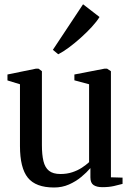

<svg xmlns="http://www.w3.org/2000/svg" viewBox="-20 -844 604 875"><path d="M446.5 9Q420.5 9 406.2 -0.8Q392 -10.5 392 -35.5V-78Q375 -58 350.2 -37.5Q325.5 -17 294.2 -3.2Q263 10.5 226.5 10.5Q143 10.5 107 -34Q71 -78.5 71 -178.5V-460L14 -477.5V-504.5L143.5 -531H155.5L171 -519.5V-182.5Q171 -139 178 -109.8Q185 -80.5 203.2 -65.8Q221.5 -51 255.5 -51Q285 -51 309.2 -59Q333.5 -67 352.8 -79.5Q372 -92 386 -105V-460L319 -478V-504.5L456 -531H468L485.5 -519.5V-36L538.5 -34.5V-6Q522 -1.5 499.2 3.8Q476.5 9 446.5 9ZM245 -597 221 -617 358.5 -824.5 433.5 -766.5Q421 -746 398.2 -721.2Q375.5 -696.5 348.2 -672Q321 -647.5 294 -627.5Q267 -607.5 246 -597Z"/></svg>

Font: Merriweather 96pt
Style: Regular
Weight: 400
Version: Version 2.100